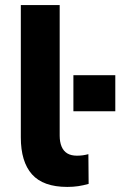

<svg xmlns="http://www.w3.org/2000/svg" viewBox="-20 -725 474 756"><path d="M245 11Q150 11 106 -38.5Q62 -88 62 -184V-705H215V-191Q215 -166 222.5 -148Q230 -130 245 -121Q260 -112 283 -112Q295 -112 306 -113.5Q317 -115 328 -118L329 -1Q308 5 288 8Q268 11 245 11ZM269 -287V-429H434V-287Z"/></svg>

Font: Nunito Sans 11pt ExtraBold
Style: Regular
Weight: 800
Version: Version 3.101;gftools[0.9.27]